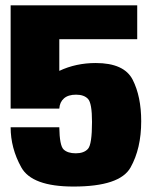

<svg xmlns="http://www.w3.org/2000/svg" viewBox="-20 -695 580 722"><path d="M256.5 6.5Q100 6.5 60 -65.8Q20 -138 20 -216.5H203Q204 -147.5 219.2 -133Q234.5 -118.5 265 -118.5Q295.5 -118.5 310.8 -135.2Q326 -152 326 -236.5Q326 -307 311 -323Q296 -339 266 -339Q236.5 -339 220.5 -325Q204.5 -311 203 -286.5H20V-675H496V-547.5H203V-428.5Q265.5 -458 340 -458Q447 -458 479 -395Q511 -332 511 -239Q511 -136.5 470.8 -65Q430.5 6.5 256.5 6.5Z"/></svg>

Font: Anybody ExtraBold
Style: Regular
Weight: 800
Designer: Tyler Finck
Foundry: Etcetera Type Company
Version: Version 1.010; ttfautohint (v1.8.3) -l 8 -r 50 -G 200 -x 14 